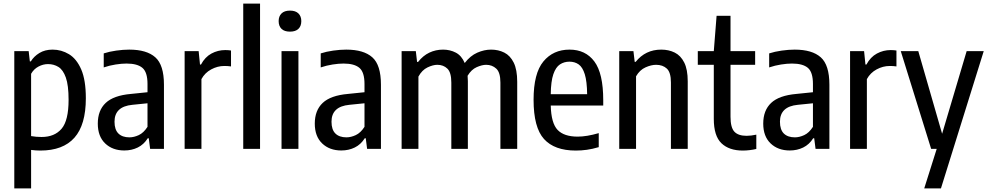

<svg xmlns="http://www.w3.org/2000/svg" viewBox="-20 -828 5494 1068"><path d="M59.5 220V-543.5H139.5L146 -486.5H151.5Q168.5 -514.5 199.2 -533.2Q230 -552 272.5 -552Q321.5 -552 363.8 -526.5Q406 -501 431.8 -441.8Q457.5 -382.5 457.5 -281.5Q457.5 -133.5 394 -62Q330.5 9.5 204.5 9.5Q180 9.5 153 6V220ZM211 -66Q283.5 -66 322.5 -111.8Q361.5 -157.5 361.5 -272.5Q361.5 -354 346.2 -396.8Q331 -439.5 305.2 -455.5Q279.5 -471.5 247 -471.5Q220 -471.5 194 -457.8Q168 -444 153 -417.5V-71Q181 -66 211 -66Z M671.5 9Q606 9 565 -30.2Q524 -69.5 524 -140.5Q524 -214 568 -255.5Q612 -297 708 -305.5L800.5 -315V-361Q800.5 -426.5 772.2 -450.5Q744 -474.5 684 -474.5Q656.5 -474.5 623 -469.2Q589.5 -464 557 -453V-531Q587.5 -541 626.2 -546.5Q665 -552 699 -552Q796 -552 844 -509.2Q892 -466.5 892 -357V0H815L807.5 -59H802Q780 -24 746.2 -7.5Q712.5 9 671.5 9ZM617 -151Q617 -106.5 638.8 -85.2Q660.5 -64 700 -64Q725 -64 752 -76.5Q779 -89 800.5 -122.5V-253.5L716.5 -245Q617 -235.5 617 -151Z M1007 0V-543.5H1085L1092.5 -469H1098Q1120.5 -511 1156.2 -530.2Q1192 -549.5 1233 -549.5Q1242.5 -549.5 1250.8 -548.8Q1259 -548 1265 -547V-458.5Q1255.5 -460 1246.5 -460.5Q1237.5 -461 1227.5 -461Q1190 -461 1154.8 -442Q1119.5 -423 1100.5 -388V0Z M1333 0V-808H1426.5V0Z M1546 0V-543.5H1640V0ZM1593 -652Q1562 -652 1546 -667.5Q1530 -683 1530 -710.5Q1530 -737.5 1546 -753.2Q1562 -769 1593 -769Q1624 -769 1640 -753.2Q1656 -737.5 1656 -710.5Q1656 -683 1640 -667.5Q1624 -652 1593 -652Z M1878.5 9Q1813 9 1772 -30.2Q1731 -69.5 1731 -140.5Q1731 -214 1775 -255.5Q1819 -297 1915 -305.5L2007.5 -315V-361Q2007.5 -426.5 1979.2 -450.5Q1951 -474.5 1891 -474.5Q1863.5 -474.5 1830 -469.2Q1796.5 -464 1764 -453V-531Q1794.5 -541 1833.2 -546.5Q1872 -552 1906 -552Q2003 -552 2051 -509.2Q2099 -466.5 2099 -357V0H2022L2014.5 -59H2009Q1987 -24 1953.2 -7.5Q1919.5 9 1878.5 9ZM1824 -151Q1824 -106.5 1845.8 -85.2Q1867.5 -64 1907 -64Q1932 -64 1959 -76.5Q1986 -89 2007.5 -122.5V-253.5L1923.5 -245Q1824 -235.5 1824 -151Z M2214 0V-543.5H2293L2300 -483.5H2305.5Q2333 -518.5 2368.2 -535.2Q2403.5 -552 2444.5 -552Q2483.5 -552 2515.5 -535.2Q2547.5 -518.5 2565 -477.5Q2596 -518 2634.8 -535Q2673.5 -552 2711.5 -552Q2752 -552 2785 -535.5Q2818 -519 2837.5 -479.8Q2857 -440.5 2857 -372.5V0H2763.5V-368.5Q2763.5 -425 2740.5 -446.2Q2717.5 -467.5 2684 -467.5Q2661.5 -467.5 2631.8 -454.5Q2602 -441.5 2581 -406.5Q2582.5 -392.5 2582.5 -377V0H2490.5V-368.5Q2490.5 -425 2468.5 -446.2Q2446.5 -467.5 2412.5 -467.5Q2388.5 -467.5 2358 -453Q2327.5 -438.5 2307.5 -402V0Z M3183 9.5Q3064 9.5 3006 -54.8Q2948 -119 2948 -273Q2948 -420 3002.5 -486Q3057 -552 3148 -552Q3237 -552 3286.2 -486Q3335.5 -420 3335.5 -270.5V-241H3043.5Q3046 -142.5 3081.8 -105.2Q3117.5 -68 3193.5 -68Q3243.5 -68 3310.5 -87.5V-9.5Q3275 1 3244.5 5.2Q3214 9.5 3183 9.5ZM3147.5 -485Q3118 -485 3094.8 -469.8Q3071.5 -454.5 3058 -415.2Q3044.5 -376 3043.5 -304H3246Q3245 -376 3232.8 -415.2Q3220.5 -454.5 3198.8 -469.8Q3177 -485 3147.5 -485Z M3424.5 0V-543.5H3503.5L3510.5 -484H3516Q3570.5 -552 3658 -552Q3700 -552 3733.2 -535.5Q3766.5 -519 3786 -480.2Q3805.5 -441.5 3805.5 -375.5V0H3712V-369Q3712 -425.5 3689.2 -446.5Q3666.5 -467.5 3629.5 -467.5Q3602.5 -467.5 3570.5 -453.2Q3538.5 -439 3518 -403.5V0Z M4112 9.5Q4035.5 9.5 3993 -31.2Q3950.5 -72 3950.5 -166.5V-467.5H3861.5V-543.5H3950.5L3966 -740H4043.5V-543.5H4180.5V-467.5H4043.5V-178.5Q4043.5 -118.5 4065 -95.5Q4086.5 -72.5 4133 -72.5Q4145.5 -72.5 4158.8 -74.2Q4172 -76 4187 -79V0.5Q4171 4.5 4150.8 7Q4130.5 9.5 4112 9.5Z M4373 9Q4307.5 9 4266.5 -30.2Q4225.5 -69.5 4225.5 -140.5Q4225.5 -214 4269.5 -255.5Q4313.5 -297 4409.5 -305.5L4502 -315V-361Q4502 -426.5 4473.8 -450.5Q4445.5 -474.5 4385.5 -474.5Q4358 -474.5 4324.5 -469.2Q4291 -464 4258.5 -453V-531Q4289 -541 4327.8 -546.5Q4366.5 -552 4400.5 -552Q4497.5 -552 4545.5 -509.2Q4593.5 -466.5 4593.5 -357V0H4516.5L4509 -59H4503.5Q4481.5 -24 4447.8 -7.5Q4414 9 4373 9ZM4318.5 -151Q4318.5 -106.5 4340.2 -85.2Q4362 -64 4401.5 -64Q4426.5 -64 4453.5 -76.5Q4480.5 -89 4502 -122.5V-253.5L4418 -245Q4318.5 -235.5 4318.5 -151Z M4708.5 0V-543.5H4786.5L4794 -469H4799.5Q4822 -511 4857.8 -530.2Q4893.5 -549.5 4934.5 -549.5Q4944 -549.5 4952.2 -548.8Q4960.5 -548 4966.5 -547V-458.5Q4957 -460 4948 -460.5Q4939 -461 4929 -461Q4891.5 -461 4856.2 -442Q4821 -423 4802 -388V0Z M5159.5 0 4990.5 -543.5H5088L5220.5 -84L5357 -543.5H5452L5214 220H5121L5190.5 0Z"/></svg>

Font: Encode Sans Condensed Medium
Style: Regular
Weight: 500
Width: 3
Designer: Multiple Designers
Foundry: Impallari Type
Version: Version 3.000; ttfautohint (v1.8.3) -l 8 -r 50 -G 200 -x 14 